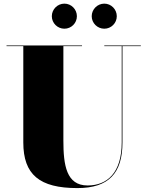

<svg xmlns="http://www.w3.org/2000/svg" viewBox="-20 -994 790 1030"><path d="M472 -907C472 -870 502.5 -840 539.5 -840C576.5 -840 606.5 -870 606.5 -907C606.5 -944 576.5 -974.5 539.5 -974.5C502.5 -974.5 472 -944 472 -907ZM258 -907C258 -870 288.5 -840 325.5 -840C362.5 -840 392.5 -870 392.5 -907C392.5 -944 362.5 -974.5 325.5 -974.5C288.5 -974.5 258 -944 258 -907ZM15 -750V-746.5H105V-230C105 -57 192 15 395 15C563 15 637 -65 637 -230V-746.5H735.5V-750H539.5V-746.5H633V-230C633 -65.5 553.5 1 450 1C336 1 320 -108 320 -240V-746.5H420V-750Z"/></svg>

Font: Bodoni* 48pt Fatface
Style: Regular
Weight: 900
Version: Version 2.3